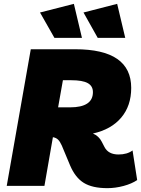

<svg xmlns="http://www.w3.org/2000/svg" viewBox="-20 -966 733 998"><path d="M669 -184 693 -30Q665 -11 622.5 0.5Q580 12 538 12Q460 12 415.5 -15.5Q371 -43 344 -107L301 -210Q292 -230 282 -240Q272 -250 255 -253L211 0H15L140 -710H371Q662 -710 662 -509Q662 -416 610 -354.5Q558 -293 463 -272Q494 -259 509 -229L523 -202Q543 -163 596 -163Q641 -163 669 -184ZM350 -549H307L282 -408H344Q463 -408 463 -487Q463 -519 436 -534Q409 -549 350 -549ZM488 -769 414 -901 589 -946 631 -769ZM263 -769 188 -901 364 -946 406 -769Z"/></svg>

Font: Livvic Black
Style: Italic
Weight: 900
Italic angle: -10°
Designer: Jacques Le Bailly, Baron von Fonthausen
Version: Version 1.001; ttfautohint (v1.8.2)